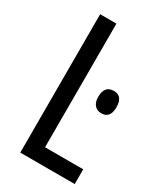

<svg xmlns="http://www.w3.org/2000/svg" viewBox="-181 -786 733 858"><g transform="rotate(30 185.5 -357.0)"><path d="M73 0V-714H157V-76H354V0ZM298 -448Q344 -448 344 -390Q344 -333 298 -333Q276 -333 263 -348Q250 -363 250 -390Q250 -448 298 -448Z"/></g></svg>

Font: Noto Sans ExtraCondensed
Style: Regular
Weight: 400
Width: 2
Designer: Monotype Design Team
Foundry: Monotype Imaging Inc.
Version: Version 2.013; ttfautohint (v1.8.4.7-5d5b)